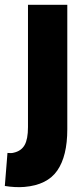

<svg xmlns="http://www.w3.org/2000/svg" viewBox="-62 -564 345 796"><path d="M217 -28Q217 83 175.5 143Q134 203 39 211Q1 214 -42 207L-31 70Q-16 72 -5 69Q26 62 40 37.5Q54 13 54 -37V-544H217Z"/></svg>

Font: Georama
Style: Bold
Weight: 700
Designer: Jean-Baptiste Levee
Foundry: Production Type
Version: Version 1.000